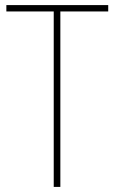

<svg xmlns="http://www.w3.org/2000/svg" viewBox="-20 -734 450 754"><path d="M217 0V-689H405V-714H5V-689H191V0Z"/></svg>

Font: Noto Sans Oriya Cond Thin
Style: Regular
Weight: 100
Width: 3
Designer: Amélie Bonet and Sol Matas
Foundry: Google LLC
Version: Version 2.006